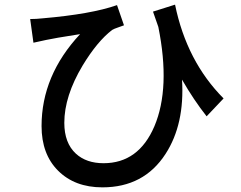

<svg xmlns="http://www.w3.org/2000/svg" viewBox="-20 -766 1040 827"><path d="M870 -265Q814 -336 764 -423Q776 -231 693 -103Q600 41 421 41Q302 41 230 -31Q159 -102 159 -223Q159 -441 325 -619Q210 -601 179 -594L124 -582L110 -684Q136 -684 163 -687Q373 -705 484 -744L514 -657Q510 -655 489 -648Q471 -642 463 -637Q399 -588 336 -484Q257 -352 257 -237Q257 -150 307 -104Q352 -63 426 -63Q577 -63 645 -222Q715 -387 662 -650L639 -716L734 -746Q784 -502 943 -342Z"/></svg>

Font: Noto Sans S Chinese Medium
Style: Regular
Weight: 500
Designer: Ryoko NISHIZUKA  (kana & ideographs); Paul D. Hunt (Latin, Greek & Cyrillic); Wenlong ZHANG  (bopomofo); Sandoll Communi
Foundry: Adobe Systems Incorporated
Version: Version 1.000;PS 1;hotconv 1.0.78;makeotf.lib2.5.61930